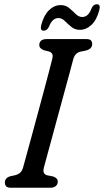

<svg xmlns="http://www.w3.org/2000/svg" viewBox="-20 -884 490 904"><path d="M186.5 -94.5Q182.5 -78 186.8 -70Q191 -62 200.5 -59L230.5 -53Q252 -45.5 252 -29Q252 -15.5 242.5 -7.8Q233 0 217.5 0H31.5Q15.5 0 9.2 -6.8Q3 -13.5 3 -24.5Q3 -46.5 28 -54L51 -59Q66 -63 75 -71Q84 -79 89 -96.5Q93.5 -113 103.8 -150.5Q114 -188 127.8 -238.2Q141.5 -288.5 156.2 -343.2Q171 -398 185 -450.2Q199 -502.5 210 -544Q221 -585.5 226.5 -608.5Q233 -635 210.5 -641.5L187 -647.5Q165 -655.5 165 -672Q165.5 -700 200.5 -700H386Q402.5 -700 408.2 -693.8Q414 -687.5 414 -676.5Q414 -654.5 386.5 -646.5L357.5 -640.5Q333 -634 325 -605.5Q319 -582.5 307.8 -540.8Q296.5 -499 282.2 -446.8Q268 -394.5 253 -339.5Q238 -284.5 224.5 -234.5Q211 -184.5 200.8 -147.5Q190.5 -110.5 186.5 -94.5ZM356 -743.5Q332.5 -743.5 315.8 -757.5Q299 -771.5 285.2 -785.2Q271.5 -799 255 -799Q226 -799 210.5 -758Q201 -739.5 186 -739.5Q167 -739.5 174.5 -767.5Q187 -813.5 211.5 -836.8Q236 -860 265.5 -860Q289.5 -860 306 -846Q322.5 -832 336.5 -818Q350.5 -804 367.5 -804Q396.5 -804 411.5 -845.5Q420 -864 436 -864Q455 -864 447.5 -836Q435 -789.5 410.2 -766.5Q385.5 -743.5 356 -743.5Z"/></svg>

Font: Fraunces 144pt SuperSoft
Style: Italic
Weight: 400
Italic angle: -16°
Version: Version 1.000;[b76b70a41]